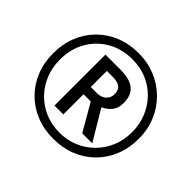

<svg xmlns="http://www.w3.org/2000/svg" viewBox="-166 -939 1164 1164"><g transform="rotate(45 416.0 -357.0)"><path d="M416 10Q336 10 269 -17Q202 -44 152.5 -93.5Q103 -143 76 -210Q49 -277 49 -357Q49 -437 76 -504Q103 -571 152.5 -620.5Q202 -670 269 -697Q336 -724 416 -724Q492 -724 558.5 -697Q625 -670 675.5 -620.5Q726 -571 754.5 -504Q783 -437 783 -357Q783 -277 756 -210Q729 -143 679.5 -93.5Q630 -44 563 -17Q496 10 416 10ZM416 -43Q480 -43 536 -66Q592 -89 635 -131.5Q678 -174 702 -231Q726 -288 726 -357Q726 -422 703 -479Q680 -536 638.5 -579Q597 -622 540.5 -646.5Q484 -671 416 -671Q326 -671 255.5 -630.5Q185 -590 145 -519.5Q105 -449 105 -357Q105 -292 128 -235Q151 -178 192.5 -135Q234 -92 291 -67.5Q348 -43 416 -43ZM279 -138V-575H407Q489 -575 527 -543Q565 -511 565 -446Q565 -399 541 -371.5Q517 -344 487 -332L603 -138H517L417 -311H355V-138ZM405 -373Q444 -373 466 -393Q488 -413 488 -444Q488 -479 468 -495Q448 -511 404 -511H355V-373Z"/></g></svg>

Font: Noto Sans Zanabazar Square
Style: Regular
Weight: 400
Version: Version 2.005; ttfautohint (v1.8.4.7-5d5b)